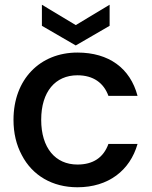

<svg xmlns="http://www.w3.org/2000/svg" viewBox="-20 -782 640 811"><path d="M72 -127C117 -40 202 9 307 9C438 9 529 -62 561 -174H438C417 -116 373 -87 307 -87C214 -87 154 -157 154 -276C154 -395 214 -464 307 -464C374 -464 418 -432 438 -377H561C530 -494 440 -560 307 -560C149 -560 37 -447 37 -276C37 -219 49 -170 72 -127ZM300 -590 443 -673V-762L300 -676L157 -762V-673Z"/></svg>

Font: Poppins Medium
Style: Regular
Weight: 500
Designer: Ninad Kale (Devanagari), Jonny Pinhorn (Latin)
Foundry: Indian Type Foundry
Version: 4.004